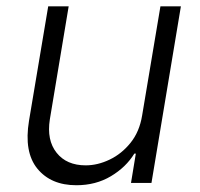

<svg xmlns="http://www.w3.org/2000/svg" viewBox="-20 -565 617 593"><path d="M419 -208.5 475.5 -545.5H538.7L447.8 0H384.6L399.5 -90.6H394.9Q369.3 -48.7 322.6 -20.8Q275.9 7.1 215.9 7.1Q137.4 7.1 95.5 -44Q53.6 -95.2 69.6 -192.1L128.9 -545.5H192.1L133.9 -196Q123.9 -132.1 154.8 -93.2Q185.7 -54.3 244.7 -54.3Q281.6 -54.3 318.7 -72.1Q355.8 -89.8 383.3 -124.1Q410.9 -158.4 419 -208.5Z"/></svg>

Font: Inter UI Light
Style: Italic
Weight: 300
Italic angle: 9.39999°
Designer: Rasmus Andersson
Foundry: rsms
Version: 3.2;8d6f07862